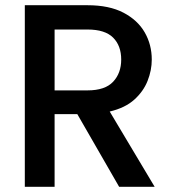

<svg xmlns="http://www.w3.org/2000/svg" viewBox="-20 -715 672 735"><path d="M315 -695Q398 -695 452.5 -666.5Q507 -638 534 -591Q561 -544 561 -487Q561 -446 545 -405.5Q529 -365 494 -333.5Q459 -302 400 -288L572 0H436L276 -278H189V0H75V-695ZM444 -487Q444 -540 413 -571Q382 -602 315 -602H189V-369H315Q382 -369 413 -402Q444 -435 444 -487Z"/></svg>

Font: Poppins Medium
Style: Regular
Weight: 500
Designer: Ninad Kale (Devanagari), Jonny Pinhorn (Latin)
Version: Version 5.002